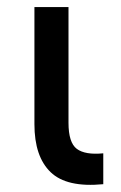

<svg xmlns="http://www.w3.org/2000/svg" viewBox="-20 -519 342 541"><path d="M271 0Q168 10 122.5 -34Q77 -78 77 -169V-499H173V-173Q173 -117 196.5 -99.5Q220 -82 271 -87Z"/></svg>

Font: Syne Medium
Style: Regular
Weight: 500
Designer: Lucas Descroix
Foundry: Bonjour Monde
Version: Version 2.200; ttfautohint (v1.8.4)